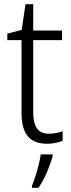

<svg xmlns="http://www.w3.org/2000/svg" viewBox="-20 -678 341 919"><path d="M214 -38Q232 -38 249.5 -41.5Q267 -45 280 -50V-4Q265 2 246 6Q227 10 204 10Q144 10 113.5 -25.5Q83 -61 83 -139V-486H15V-517L84 -535L102 -658H139V-532H277V-486H139V-141Q139 -90 156.5 -64Q174 -38 214 -38ZM232 69Q223 103 205 145.5Q187 188 164 221H133V211Q140 195 149 167.5Q158 140 165 111Q172 82 175 61H232Z"/></svg>

Font: Noto Sans Gurmukhi SemiCondensed Light
Style: Regular
Weight: 300
Width: 4
Designer: Jelle Bosma - Monotype Design Team
Foundry: Monotype Imaging Inc.
Version: Version 2.004; ttfautohint (v1.8.4.7-5d5b)